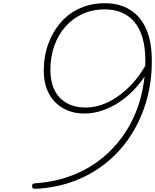

<svg xmlns="http://www.w3.org/2000/svg" viewBox="-20 -1154 960 1189"><path d="M630 -1134Q720 -1134 785.5 -1093.5Q851 -1053 885.5 -974Q920 -895 920 -780Q921 -651 888.5 -535.5Q856 -420 795 -323Q734 -226 646 -152.5Q558 -79 448 -36Q338 7 207 15Q192 15 186 13.5Q180 12 179 1Q178 -11 183 -14.5Q188 -18 197 -19Q321 -27 427 -68Q533 -109 616.5 -178Q700 -247 759.5 -339.5Q819 -432 849.5 -543Q880 -654 880 -779Q880 -859 862.5 -919.5Q845 -980 811.5 -1019Q778 -1058 732 -1077Q686 -1096 628 -1096Q554 -1096 492 -1068Q430 -1040 385 -989Q340 -938 316 -869.5Q292 -801 292 -720Q292 -649 317 -597.5Q342 -546 390.5 -517.5Q439 -489 507 -488Q558 -488 606 -504Q654 -520 697 -548.5Q740 -577 777.5 -613.5Q815 -650 844 -691Q873 -732 894 -772L890 -704Q857 -648 813 -601.5Q769 -555 718.5 -521.5Q668 -488 613 -469.5Q558 -451 502 -451Q444 -451 397.5 -470.5Q351 -490 318 -525Q285 -560 268 -608Q251 -656 251 -715Q251 -806 279 -882.5Q307 -959 357 -1016Q407 -1073 476.5 -1103.5Q546 -1134 630 -1134Z"/></svg>

Font: Playwrite CU Thin
Style: Regular
Weight: 250
Designer: Veronika Burian, José Scaglione
Foundry: TypeTogether
Version: Version 1.002